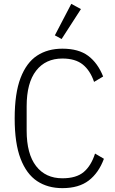

<svg xmlns="http://www.w3.org/2000/svg" viewBox="-20 -962 596 994"><path d="M303 12Q227 12 172 -24.5Q117 -61 86.5 -140.5Q56 -220 56 -349Q56 -479 86.5 -558.5Q117 -638 172 -674Q227 -710 303 -710Q387 -710 436.5 -673Q486 -636 514 -566L467 -538Q447 -597 408.5 -628Q370 -659 303 -659Q216 -659 167 -596Q118 -533 118 -412V-286Q118 -165 167 -102Q216 -39 303 -39Q375 -39 413.5 -71.5Q452 -104 472 -167L518 -140Q491 -67 439.5 -27.5Q388 12 303 12ZM399 -915 299 -760 264 -779 349 -942Z"/></svg>

Font: IBM Plex Sans Condensed Light
Style: Regular
Weight: 300
Width: 3
Designer: Mike Abbink, Paul van der Laan, Pieter van Rosmalen
Foundry: Bold Monday
Version: Version 3.201